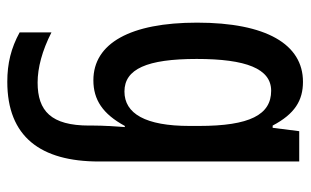

<svg xmlns="http://www.w3.org/2000/svg" viewBox="-178 -412 830 513"><g transform="rotate(90 236.5 -155.0)"><path d="M198 -550C98 -550 40 -452 40 -267C40 -89 95 10 194 10C246 10 284 -15 316 -74H319C317 -45 315 -16 315 8V21C315 123 276 159 200 159C161 159 115 147 66 122V207C108 230 149 240 198 240C345 240 411 151 411 -5V-540H330L321 -469H315C284 -528 248 -550 198 -550ZM222 -465C286 -465 316 -408 316 -272V-247C316 -129 283 -73 224 -73C164 -73 137 -133 137 -266C137 -398 163 -465 222 -465Z"/></g></svg>

Font: Noto Sans Sinhala UI ExtraCondensed Medium
Style: Regular
Weight: 500
Width: 2
Designer: Jelle Bosma - Monotype Design Team
Foundry: Monotype Imaging Inc.
Version: Version 2.006